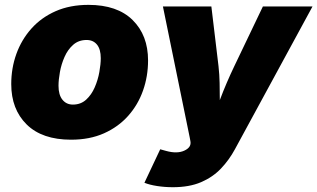

<svg xmlns="http://www.w3.org/2000/svg" viewBox="-20 -573 1324 801"><path d="M276.4 9.8Q155.8 9.8 91.3 -53.7Q26.9 -117.2 26.9 -222.2Q26.9 -288.6 48.3 -348.1Q69.8 -407.7 111.1 -453.9Q152.3 -500 212.2 -526.4Q272 -552.7 349.1 -552.7Q469.2 -552.7 533.4 -489.3Q597.7 -425.8 597.7 -320.8Q597.7 -254.9 576.7 -195.3Q555.7 -135.7 514.6 -89.6Q473.6 -43.5 413.8 -16.8Q354 9.8 276.4 9.8ZM284.2 -136.7Q316.9 -136.7 339.4 -157.2Q361.8 -177.7 375.2 -208.7Q388.7 -239.7 394.5 -272.7Q400.4 -305.7 400.4 -330.1Q400.4 -367.7 384.5 -387Q368.7 -406.2 341.3 -406.2Q308.1 -406.2 285.4 -386.2Q262.7 -366.2 249.3 -335.7Q235.8 -305.2 230 -272.7Q224.1 -240.2 224.1 -215.3Q224.1 -177.2 240.5 -157Q256.8 -136.7 284.2 -136.7ZM582.5 189.5 648.4 49.8 672.9 56.6Q718.8 69.3 749 55.4Q779.3 41.5 774.4 16.1L771.5 0.5L659.7 -545.9H861.8L891.6 -296.9Q895.5 -262.2 896.2 -227.3Q897 -192.4 897 -155.3Q911.1 -192.9 926 -227.5Q940.9 -262.2 957.5 -296.9L1076.7 -545.9H1283.7L960 49.8Q936 94.2 901.9 130.1Q867.7 166 818.8 187Q770 208 701.2 208Q667.5 208 635.7 203.1Q604 198.2 582.5 189.5Z"/></svg>

Font: Inter Black
Style: Italic
Weight: 900
Italic angle: -9.39999°
Designer: Rasmus Andersson
Foundry: rsms
Version: Version 4.000;git-a52131595